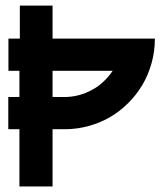

<svg xmlns="http://www.w3.org/2000/svg" viewBox="-20 -670 586 690"><path d="M168.9 -531.2H536.6Q536.6 -485.4 524.9 -443.8Q512.7 -400.4 492.2 -365.7Q469.7 -328.1 441.4 -300.3Q412.1 -270.5 376 -249.5Q340.3 -228.5 298.8 -217.3Q256.8 -205.6 212.9 -205.6H168.9V0H49.8V-205.6H9.8V-321.3H49.8V-415.5H10.3V-531.2H51.3V-649.9H168.9ZM352.1 -377Q370.6 -394 384.8 -415.5H168.9V-321.3H211.9Q237.3 -321.3 263.7 -328.1Q288.1 -334.5 311 -347.2Q334.5 -359.9 352.1 -377Z"/></svg>

Font: Sangha Kali
Style: Regular
Weight: 400
Designer: Seslavinskaya Anna
Foundry: Popkern
Version: Version 2.000;PS 002.000;hotconv 1.0.88;makeotf.lib2.5.64775